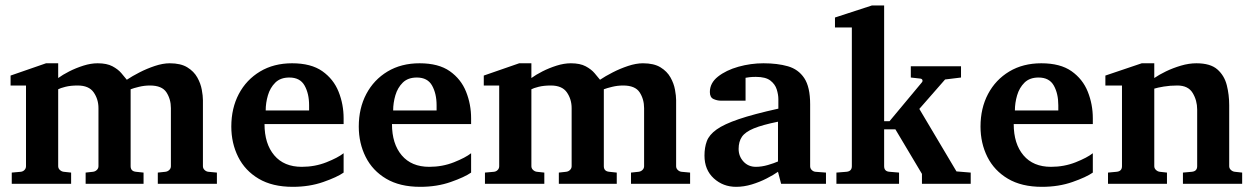

<svg xmlns="http://www.w3.org/2000/svg" viewBox="-20 -706 4691 717"><path d="M790 -19.5H569.3V-61.5L597.7 -64.5Q606 -65.4 612.1 -71.3Q618.2 -77.1 618.2 -85.4V-302.2Q618.2 -335.4 601.6 -361.1Q585 -386.7 540 -386.7Q519 -386.7 499 -381.8Q479 -377 467.8 -372.6V-85.4Q467.8 -66.4 487.8 -64.5L516.1 -61.5V-19.5H299.8V-61.5L327.1 -64.5Q335.4 -65.4 341.6 -71.3Q347.7 -77.1 347.7 -85.4V-302.2Q347.7 -335.4 329.8 -361.1Q312 -386.7 270 -386.7Q243.2 -386.7 224.1 -381.8Q205.1 -377 197.3 -372.6V-85.4Q197.3 -77.1 203.6 -71.3Q210 -65.4 217.8 -64.5L245.6 -61.5V-19.5H23.9V-61.5L57.6 -64.5Q65.9 -65.4 71.5 -71.3Q77.1 -77.1 77.1 -85.4V-386.7H19.5V-423.8L151.9 -469.7H197.3V-414.6Q213.9 -426.8 238.8 -439.5Q263.7 -452.1 291.5 -460.9Q319.3 -469.7 344.7 -469.7Q378.9 -469.7 399.9 -458.5Q420.9 -447.3 433.1 -432.9Q445.3 -418.5 453.6 -408.2Q473.1 -421.4 500.7 -435.5Q528.3 -449.7 558.3 -459.7Q588.4 -469.7 613.8 -469.7Q654.8 -469.7 679.4 -454.6Q704.1 -439.5 716.8 -416.7Q729.5 -394 733.6 -370.8Q737.8 -347.7 737.8 -332V-85.4Q737.8 -77.1 743.9 -71.3Q750 -65.4 757.8 -64.5L790 -61.5Z M1263.2 -61.5Q1238.8 -44.4 1187.3 -26.4Q1135.7 -8.3 1073.2 -8.3Q997.1 -8.3 946 -38.6Q895 -68.8 869.4 -120.1Q843.8 -171.4 843.8 -233.4Q843.8 -301.8 871.8 -355Q899.9 -408.2 951.2 -439Q1002.4 -469.7 1070.8 -469.7Q1141.6 -469.7 1183.6 -440.2Q1225.6 -410.6 1244.4 -363.5Q1263.2 -316.4 1263.2 -264.2Q1263.2 -258.8 1263.2 -253.4Q1263.2 -248 1263.2 -242.7H967.8Q967.8 -168.9 1004.2 -126Q1040.5 -83 1106.9 -83Q1156.2 -83 1199.2 -100.1Q1242.2 -117.2 1263.2 -133.8ZM1134.3 -293.5V-313Q1134.3 -356.4 1117.4 -386.5Q1100.6 -416.5 1060.5 -416.5Q1027.3 -416.5 1008.1 -397.5Q988.8 -378.4 980.5 -350.1Q972.2 -321.8 972.2 -293.5Z M1739.3 -61.5Q1714.8 -44.4 1663.3 -26.4Q1611.8 -8.3 1549.3 -8.3Q1473.1 -8.3 1422.1 -38.6Q1371.1 -68.8 1345.5 -120.1Q1319.8 -171.4 1319.8 -233.4Q1319.8 -301.8 1347.9 -355Q1376 -408.2 1427.2 -439Q1478.5 -469.7 1546.9 -469.7Q1617.7 -469.7 1659.7 -440.2Q1701.7 -410.6 1720.5 -363.5Q1739.3 -316.4 1739.3 -264.2Q1739.3 -258.8 1739.3 -253.4Q1739.3 -248 1739.3 -242.7H1443.8Q1443.8 -168.9 1480.2 -126Q1516.6 -83 1583 -83Q1632.3 -83 1675.3 -100.1Q1718.3 -117.2 1739.3 -133.8ZM1610.4 -293.5V-313Q1610.4 -356.4 1593.5 -386.5Q1576.7 -416.5 1536.6 -416.5Q1503.4 -416.5 1484.1 -397.5Q1464.8 -378.4 1456.5 -350.1Q1448.2 -321.8 1448.2 -293.5Z M2557.1 -19.5H2336.4V-61.5L2364.7 -64.5Q2373 -65.4 2379.2 -71.3Q2385.3 -77.1 2385.3 -85.4V-302.2Q2385.3 -335.4 2368.7 -361.1Q2352.1 -386.7 2307.1 -386.7Q2286.1 -386.7 2266.1 -381.8Q2246.1 -377 2234.9 -372.6V-85.4Q2234.9 -66.4 2254.9 -64.5L2283.2 -61.5V-19.5H2066.9V-61.5L2094.2 -64.5Q2102.5 -65.4 2108.6 -71.3Q2114.7 -77.1 2114.7 -85.4V-302.2Q2114.7 -335.4 2096.9 -361.1Q2079.1 -386.7 2037.1 -386.7Q2010.3 -386.7 1991.2 -381.8Q1972.2 -377 1964.4 -372.6V-85.4Q1964.4 -77.1 1970.7 -71.3Q1977.1 -65.4 1984.9 -64.5L2012.7 -61.5V-19.5H1791V-61.5L1824.7 -64.5Q1833 -65.4 1838.6 -71.3Q1844.2 -77.1 1844.2 -85.4V-386.7H1786.6V-423.8L1918.9 -469.7H1964.4V-414.6Q1981 -426.8 2005.9 -439.5Q2030.8 -452.1 2058.6 -460.9Q2086.4 -469.7 2111.8 -469.7Q2146 -469.7 2167 -458.5Q2188 -447.3 2200.2 -432.9Q2212.4 -418.5 2220.7 -408.2Q2240.2 -421.4 2267.8 -435.5Q2295.4 -449.7 2325.4 -459.7Q2355.5 -469.7 2380.9 -469.7Q2421.9 -469.7 2446.5 -454.6Q2471.2 -439.5 2483.9 -416.7Q2496.6 -394 2500.7 -370.8Q2504.9 -347.7 2504.9 -332V-85.4Q2504.9 -77.1 2511 -71.3Q2517.1 -65.4 2524.9 -64.5L2557.1 -61.5Z M3064.5 -19.5H2897L2885.3 -64.5Q2868.7 -52.7 2843 -39.6Q2817.4 -26.4 2787.6 -17.3Q2757.8 -8.3 2729 -8.3Q2680.2 -8.3 2645.5 -40Q2610.8 -71.8 2610.8 -125Q2610.8 -155.3 2619.6 -179Q2628.4 -202.6 2656 -222.4Q2683.6 -242.2 2738.8 -261Q2793.9 -279.8 2886.7 -300.3V-335.4Q2886.7 -352.5 2880.6 -372.1Q2874.5 -391.6 2856.7 -405.3Q2838.9 -418.9 2802.7 -418.9Q2789.1 -418.9 2778.8 -417.7Q2768.6 -416.5 2764.2 -415.5V-330.1H2671.4Q2658.2 -330.1 2644.5 -336.2Q2630.9 -342.3 2630.9 -362.3Q2630.9 -396 2661.1 -419.9Q2691.4 -443.8 2737.5 -456.8Q2783.7 -469.7 2831.1 -469.7Q2883.3 -469.7 2922.4 -458.5Q2961.4 -447.3 2983.4 -414.3Q3005.4 -381.3 3005.4 -316.4V-85.4Q3005.4 -77.1 3011.2 -71.3Q3017.1 -65.4 3024.9 -64.5L3064.5 -61.5ZM2885.3 -103V-251.5Q2827.1 -239.7 2795.2 -226.6Q2763.2 -213.4 2750.7 -195.3Q2738.3 -177.2 2738.3 -149.9Q2738.3 -122.6 2756.3 -102.8Q2774.4 -83 2802.7 -83Q2824.2 -83 2847.7 -89.8Q2871.1 -96.7 2885.3 -103Z M3605 -19.5H3422.9V-56.6L3323.7 -223.1H3281.7V-85.4Q3281.7 -65.9 3301.8 -64.5L3337.4 -61.5V-19.5H3103.5V-61.5L3141.1 -64.5Q3161.1 -66.4 3161.1 -85.4V-603.5H3098.1V-640.6L3235.8 -685.5H3281.7V-253.4H3301.8L3421.9 -397.5Q3426.3 -402.3 3424.6 -407.2Q3422.9 -412.1 3416 -412.6L3381.3 -416.5V-458.5H3568.8V-416.5L3509.3 -409.2L3413.1 -299.3L3551.8 -65.9L3605 -61.5Z M4061 -61.5Q4036.6 -44.4 3985.1 -26.4Q3933.6 -8.3 3871.1 -8.3Q3794.9 -8.3 3743.9 -38.6Q3692.9 -68.8 3667.2 -120.1Q3641.6 -171.4 3641.6 -233.4Q3641.6 -301.8 3669.7 -355Q3697.8 -408.2 3749 -439Q3800.3 -469.7 3868.7 -469.7Q3939.5 -469.7 3981.4 -440.2Q4023.4 -410.6 4042.2 -363.5Q4061 -316.4 4061 -264.2Q4061 -258.8 4061 -253.4Q4061 -248 4061 -242.7H3765.6Q3765.6 -168.9 3802 -126Q3838.4 -83 3904.8 -83Q3954.1 -83 3997.1 -100.1Q4040 -117.2 4061 -133.8ZM3932.1 -293.5V-313Q3932.1 -356.4 3915.3 -386.5Q3898.4 -416.5 3858.4 -416.5Q3825.2 -416.5 3805.9 -397.5Q3786.6 -378.4 3778.3 -350.1Q3770 -321.8 3770 -293.5Z M4618.7 -19.5H4397.5V-61.5L4430.7 -64.5Q4450.7 -66.4 4450.7 -85.4V-296.9Q4450.7 -331.1 4433.8 -358.9Q4417 -386.7 4376.5 -386.7Q4349.6 -386.7 4326.2 -382.8Q4302.7 -378.9 4290.5 -375V-85.4Q4290.5 -77.1 4296.9 -71.3Q4303.2 -65.4 4311 -64.5L4337.9 -61.5V-19.5H4117.7V-61.5L4149.9 -64.5Q4169.9 -66.4 4169.9 -85.4V-386.7H4107.9V-423.8L4243.7 -469.7H4290.5V-414.6Q4308.1 -426.8 4334.2 -439.5Q4360.4 -452.1 4390.1 -460.9Q4419.9 -469.7 4447.8 -469.7Q4500 -469.7 4526.1 -446.8Q4552.2 -423.8 4561.3 -387.9Q4570.3 -352.1 4570.3 -313V-85.4Q4570.3 -77.1 4576.7 -71.3Q4583 -65.4 4591.3 -64.5L4618.7 -61.5Z"/></svg>

Font: Annapurna SIL
Style: Bold
Weight: 700
Designer: Peter Martin, Annie Olsen
Foundry: SIL International
Version: Version 2.000